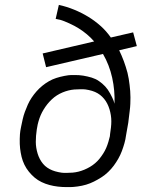

<svg xmlns="http://www.w3.org/2000/svg" viewBox="-20 -755 640 783"><path d="M252 8Q234 8 216.5 6Q199 4 182 -0.5Q165 -5 149.5 -12.5Q134 -20 121.5 -30.5Q109 -41 98 -54.5Q87 -68 79.5 -83.5Q72 -99 68 -115.5Q64 -132 62 -149.5Q60 -167 60.5 -188.5Q61 -210 63 -222L66 -238Q69 -253 72.5 -268.5Q76 -284 81.5 -299Q87 -314 93.5 -328.5Q100 -343 109 -356.5Q118 -370 129 -382.5Q140 -395 153 -405.5Q166 -416 180 -424Q194 -432 209.5 -437Q225 -442 243 -445.5Q261 -449 271 -449H284Q293 -449 302 -448.5Q311 -448 319.5 -446.5Q328 -445 337 -443Q346 -441 354 -438.5Q362 -436 369.5 -432.5Q377 -429 384 -424Q391 -419 397 -414Q403 -409 409 -402.5Q415 -396 419.5 -389.5Q424 -383 429 -374Q434 -365 437.5 -357.5Q441 -350 443 -345L447 -332Q449 -386 437.5 -438Q426 -490 400 -535L168 -481L154 -537L364 -586Q350 -602 334.5 -615Q319 -628 301.5 -639Q284 -650 262 -660Q240 -670 226 -674L207 -678L220 -735Q252 -728 282.5 -715.5Q313 -703 340 -686.5Q367 -670 390.5 -649Q414 -628 432 -602L523 -623L538 -567L466 -550Q471 -539 476 -528Q481 -517 485 -505.5Q489 -494 493 -482Q497 -470 500 -458Q503 -446 505 -433.5Q507 -421 508.5 -408.5Q510 -396 511 -383.5Q512 -371 512 -358Q512 -345 511.5 -332Q511 -319 509 -303Q507 -287 505.5 -274.5Q504 -262 503 -254L494 -203Q492 -187 487.5 -171Q483 -155 477 -139Q471 -123 462.5 -108Q454 -93 444 -79.5Q434 -66 421 -53.5Q408 -41 393 -31.5Q378 -22 363 -14.5Q348 -7 331.5 -2Q315 3 296 5.5Q277 8 266 8ZM241 -50H252Q264 -50 276 -51Q288 -52 300 -55Q312 -58 324 -63Q336 -68 347 -74.5Q358 -81 368 -89.5Q378 -98 386 -108Q394 -118 401 -129Q408 -140 413 -151.5Q418 -163 422 -176.5Q426 -190 428 -199L429 -209Q431 -222 432.5 -235Q434 -248 434 -260.5Q434 -273 432 -285.5Q430 -298 426.5 -309.5Q423 -321 417.5 -332Q412 -343 404.5 -352Q397 -361 388 -368Q379 -375 367.5 -380Q356 -385 341.5 -388Q327 -391 319 -391H308Q295 -391 283 -390Q271 -389 259 -386Q247 -383 235 -378Q223 -373 212 -366Q201 -359 191 -349.5Q181 -340 173 -330Q165 -320 158 -308.5Q151 -297 146 -285.5Q141 -274 137 -260Q133 -246 132 -238L130 -227Q128 -214 127 -201.5Q126 -189 126 -176.5Q126 -164 128 -152Q130 -140 133.5 -128.5Q137 -117 142.5 -106.5Q148 -96 155.5 -87Q163 -78 172.5 -71.5Q182 -65 193 -60.5Q204 -56 218.5 -53Q233 -50 241 -50Z"/></svg>

Font: Iosevka Aile Light Oblique
Style: Regular
Weight: 300
Italic angle: -9°
Designer: Belleve Invis
Foundry: Belleve Invis
Version: Version 31.1.0; ttfautohint (v1.8.4)